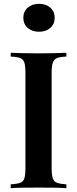

<svg xmlns="http://www.w3.org/2000/svg" viewBox="-20 -984 404 1004"><path d="M327 -708V-688Q295 -687 278.5 -680.5Q262 -674 256 -656.5Q250 -639 250 -602V-106Q250 -70 256 -52Q262 -34 278.5 -28Q295 -22 327 -20V0Q302 -2 263 -2.5Q224 -3 184 -3Q139 -3 100 -2.5Q61 -2 36 0V-20Q69 -22 85.5 -28Q102 -34 107.5 -52Q113 -70 113 -106V-602Q113 -639 107.5 -656.5Q102 -674 85.5 -680.5Q69 -687 36 -688V-708Q61 -707 100 -706Q139 -705 184 -705Q224 -705 263 -706Q302 -707 327 -708ZM184 -964Q220 -964 243 -944Q266 -924 266 -891Q266 -858 243 -838Q220 -818 184 -818Q148 -818 125 -838Q102 -858 102 -891Q102 -924 125 -944Q148 -964 184 -964Z"/></svg>

Font: Playfair Display SemiBold
Style: Regular
Weight: 600
Designer: Claus Eggers Sørensen
Foundry: Claus Eggers Sørensen
Version: Version 1.203